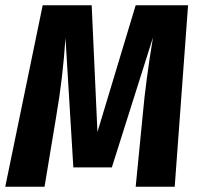

<svg xmlns="http://www.w3.org/2000/svg" viewBox="-26 -713 757 733"><path d="M641 0H492L519 -275Q530 -400 558 -570L401 -74H254L224 -568Q214 -416 189 -271L144 0H-6L137 -693H324L346 -209L492 -693H692Z"/></svg>

Font: Fira Sans Condensed
Style: Bold Italic
Weight: 700
Width: 3
Italic angle: -8°
Designer: Carrois Corporate & Edenspiekermann AG
Foundry: Carrois Corporate GbR & Edenspiekermann AG
Version: Version 4.203